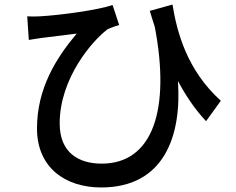

<svg xmlns="http://www.w3.org/2000/svg" viewBox="-20 -770 1040 846"><path d="M740 -750 640 -722C647 -698 655 -674 662 -652C732 -286 653 -49 428 -49C329 -49 243 -95 243 -226C243 -426 388 -592 454 -641C468 -648 492 -656 505 -660L476 -748C414 -726 246 -703 155 -698C136 -697 116 -697 100 -698L107 -594C129 -598 145 -600 165 -603C198 -607 272 -616 318 -622C228 -515 143 -381 143 -204C143 -32 267 56 426 56C703 56 781 -171 764 -413C800 -346 840 -287 888 -236L953 -326C803 -462 760 -628 740 -750Z"/></svg>

Font: Source Han Sans JP Medium
Style: Regular
Weight: 500
Designer: Ryoko NISHIZUKA 西塚涼子 (kana, bopomofo & ideographs); Paul D. Hunt (Latin, Greek & Cyrillic); Sandoll Communications 산돌커뮤니
Foundry: Adobe
Version: Version 2.002;hotconv 1.0.116;makeotfexe 2.5.65601